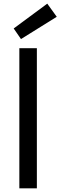

<svg xmlns="http://www.w3.org/2000/svg" viewBox="-20 -1032 331 1052"><path d="M182 -768V0H86V-768ZM95 -818 55 -876 239 -1012 291 -940Z"/></svg>

Font: Yaldevi ExtraLight Medium
Style: Regular
Weight: 500
Version: Version 1.100